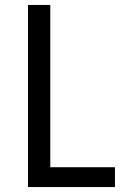

<svg xmlns="http://www.w3.org/2000/svg" viewBox="-20 -755 540 775"><path d="M93 0V-735H183V-80H444V0Z"/></svg>

Font: Iosevka Term Medium
Style: Regular
Weight: 500
Monospace: yes
Designer: Belleve Invis
Foundry: Belleve Invis
Version: Version 26.3.1